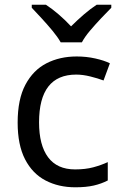

<svg xmlns="http://www.w3.org/2000/svg" viewBox="-20 -786 520 816"><path d="M300 10Q229 10 173.5 -19Q118 -48 86.5 -109Q55 -170 55 -265Q55 -364 88 -426Q121 -488 177.5 -517Q234 -546 306 -546Q347 -546 385 -537.5Q423 -529 447 -517L420 -444Q396 -453 364 -461Q332 -469 304 -469Q146 -469 146 -266Q146 -169 184.5 -117.5Q223 -66 299 -66Q343 -66 376.5 -75Q410 -84 438 -97V-19Q411 -5 378.5 2.5Q346 10 300 10ZM238 -606Q225 -629 203 -655.5Q181 -682 157 -708Q133 -734 115 -753V-766H175Q201 -749 229 -725Q257 -701 282 -674Q309 -701 337 -725Q365 -749 391 -766H453V-753Q434 -734 409.5 -708Q385 -682 362.5 -655.5Q340 -629 328 -606Z"/></svg>

Font: Noto Sans Myanmar UI
Style: Regular
Weight: 400
Designer: Monotype Design Team
Foundry: Monotype Imaging Inc.
Version: Version 2.103; ttfautohint (v1.8.4.7-5d5b)